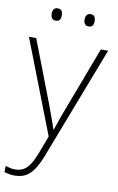

<svg xmlns="http://www.w3.org/2000/svg" viewBox="-106 -768 654 1065"><g transform="rotate(10 221.5 -235.5)"><path d="M0 -530H41L174 -184Q185 -153 194.5 -128Q204 -103 211 -82.5Q218 -62 223 -47H225Q233 -69 244.5 -103Q256 -137 273 -181L405 -530H446L201 107Q184 151 164 181.5Q144 212 118 227Q92 242 55 242Q39 242 25 239.5Q11 237 -3 233V198Q11 202 23.5 205Q36 208 52 208Q79 208 99 196.5Q119 185 135 160Q151 135 166 96L204 -4ZM102 -679Q102 -693 108.5 -703Q115 -713 130 -713Q147 -713 153 -703Q159 -693 159 -679Q159 -663 153 -653.5Q147 -644 130 -644Q115 -644 108.5 -653.5Q102 -663 102 -679ZM287 -679Q287 -693 294 -703Q301 -713 315 -713Q332 -713 338 -703Q344 -693 344 -679Q344 -663 338 -653.5Q332 -644 315 -644Q301 -644 294 -653.5Q287 -663 287 -679Z"/></g></svg>

Font: Noto Sans Hebrew ExtraLight
Style: Regular
Weight: 250
Designer: Monotype Design Team
Foundry: Monotype Imaging Inc.
Version: Version 2.003